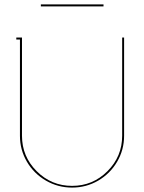

<svg xmlns="http://www.w3.org/2000/svg" viewBox="-20 -850 656 874"><path d="M451.2 -820.8H166V-830.1H451.2ZM544.9 -231.9Q544.9 -168 513.2 -113.8Q481.4 -59.6 427 -27.8Q372.6 3.9 308.1 3.9Q243.7 3.9 189 -27.8Q134.3 -59.6 102.5 -113.8Q70.8 -168 70.8 -231.9V-669.9H54.2V-679.2H80.1V-231.9Q80.1 -137.7 147 -70.8Q213.9 -3.9 308.1 -3.9Q402.3 -3.9 469.2 -70.8Q536.1 -137.7 536.1 -231.9V-679.2H544.9Z"/></svg>

Font: Rawengulk
Style: Ultralight
Weight: 200
Version: Version 0.92